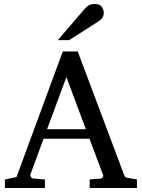

<svg xmlns="http://www.w3.org/2000/svg" viewBox="-20 -946 714 966"><path d="M502 -880.9Q502 -856 479 -840.8L328.1 -744.1H271L403.8 -898.9Q414.6 -911.6 425.8 -918.7Q437 -925.8 457 -925.8Q483.4 -925.8 492.7 -910.9Q502 -896 502 -880.9ZM668.9 0H431.2V-43L488.8 -47.9Q492.7 -47.9 496.1 -53Q499.5 -58.1 499.5 -62.5Q499.5 -64.5 499 -64.9L430.2 -248H199.2L132.8 -67.9Q132.3 -66.9 132.3 -64.9Q132.3 -59.1 137.5 -53.5Q142.6 -47.9 147 -47.9L206.1 -43V0H4.9V-43L63 -55.2L295.9 -687H371.1L603 -69.8Q606.9 -59.6 609.9 -56.2Q612.8 -52.7 624 -50.8L668.9 -43ZM412.1 -295.9 314 -558.1 216.8 -295.9Z"/></svg>

Font: Abyssinica SIL
Style: Regular
Weight: 400
Designer: Victor Gaultney and Lorna Evans
Foundry: SIL International
Version: Version 2.100